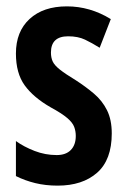

<svg xmlns="http://www.w3.org/2000/svg" viewBox="-20 -573 397 603"><path d="M331 -154Q331 -71 285 -30.5Q239 10 161 10Q123 10 90.5 2Q58 -6 30 -20V-130Q55 -112 88.5 -99Q122 -86 158 -86Q187 -86 202.5 -102Q218 -118 218 -146Q218 -161 213 -174.5Q208 -188 191 -202.5Q174 -217 139 -236Q85 -267 57.5 -305Q30 -343 30 -405Q30 -474 73 -513.5Q116 -553 190 -553Q263 -553 328 -513L293 -423Q269 -438 247 -448.5Q225 -459 194 -459Q140 -459 140 -408Q140 -392 145.5 -380Q151 -368 168 -354.5Q185 -341 218 -321Q249 -301 275 -279Q301 -257 316 -227Q331 -197 331 -154Z"/></svg>

Font: Noto Sans Gujarati UI ExtraCondensed SemiBold
Style: Regular
Weight: 600
Width: 2
Designer: Jelle Bosma - Monotype Design Team, Universal Thirst
Foundry: Monotype Imaging Inc.
Version: Version 2.106; ttfautohint (v1.8.4.7-5d5b)